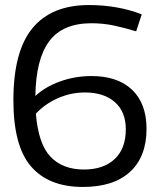

<svg xmlns="http://www.w3.org/2000/svg" viewBox="-20 -730 638 760"><path d="M308 10Q173 10 103 -71Q33 -152 33 -333Q33 -527 108.5 -618.5Q184 -710 332 -710Q390 -710 443 -700.5Q496 -691 541 -673L519 -606Q473 -620 430.5 -629Q388 -638 342 -638Q228 -638 175 -567Q122 -496 120 -350Q158 -386 217.5 -407.5Q277 -429 342 -429Q446 -429 503 -374.5Q560 -320 560 -220Q560 -110 495 -50Q430 10 308 10ZM316 -364Q260 -364 208.5 -341Q157 -318 122 -280Q132 -159 180.5 -109Q229 -59 312 -59Q390 -59 434 -100.5Q478 -142 478 -218Q478 -288 434.5 -326Q391 -364 316 -364Z"/></svg>

Font: Georama
Style: Regular
Weight: 400
Designer: Jean-Baptiste Levee
Foundry: Production Type
Version: Version 1.000